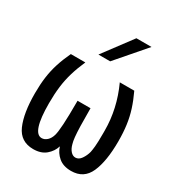

<svg xmlns="http://www.w3.org/2000/svg" viewBox="-192 -928 985 1065"><g transform="rotate(30 301.0 -395.5)"><path d="M369.1 -804.7H465.8L307.1 -621.1H231.9ZM180.2 14.2Q98.6 14.2 66.4 -58.8Q34.2 -131.8 34.2 -259.3Q34.2 -315.9 40.5 -362.5Q46.9 -409.2 60.8 -453.1Q74.7 -497.1 98.1 -546.9H190.9Q168.9 -497.1 155.3 -451.7Q141.6 -406.2 135.5 -357.9Q129.4 -309.6 129.4 -250Q129.4 -62 190.4 -62Q208.5 -62 224.4 -76.4Q240.2 -90.8 247.6 -117.2Q253.4 -138.7 256.6 -189.7Q259.8 -240.7 259.8 -341.3H342.8Q342.8 -272.5 344 -228.8Q345.2 -185.1 347.9 -159.2Q350.6 -133.3 355.5 -117.7Q362.3 -91.8 376 -76.9Q389.6 -62 406.2 -62Q427.7 -62 442.9 -84Q458 -106 464.8 -131.8Q467.8 -145.5 470.5 -171.4Q473.1 -197.3 473.1 -256.8V-272.5Q473.1 -413.1 411.6 -546.9H504.4Q527.8 -497.1 541.7 -453.1Q555.7 -409.2 562 -362.5Q568.4 -315.9 568.4 -259.3Q568.4 -131.8 535.9 -58.8Q503.4 14.2 422.4 14.2Q372.1 14.2 342 -11.5Q312 -37.1 301.3 -73.2Q290.5 -37.1 260.3 -11.5Q230 14.2 180.2 14.2Z"/></g></svg>

Font: Vazir Code Hack
Style: Code-Hack
Weight: 400
Foundry: DejaVu fonts team - Redesigned by Saber Rastikerdar
Version: Version 1.1.2